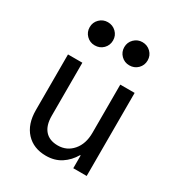

<svg xmlns="http://www.w3.org/2000/svg" viewBox="-187 -909 975 1048"><g transform="rotate(30 300.0 -384.5)"><path d="M257.5 16Q179 16 132.5 -34.2Q86 -84.5 86 -173V-523.5H176.5V-189Q176.5 -128.5 204.5 -96.8Q232.5 -65 285.5 -65Q342 -65 378.8 -107.5Q415.5 -150 415.5 -219.5V-523.5H506V0H421.5V-80.5H418Q392.5 -36.5 352.2 -10.2Q312 16 257.5 16ZM187 -639Q156.5 -639 135.2 -660.2Q114 -681.5 114 -712Q114 -742.5 135.5 -763.8Q157 -785 187 -785Q218 -785 239.5 -764Q261 -743 261 -712.2Q261 -681.5 239.8 -660.2Q218.5 -639 187 -639ZM405 -639Q374.5 -639 353.2 -660.2Q332 -681.5 332 -712Q332 -742.5 353.5 -763.8Q375 -785 405 -785Q436 -785 457.5 -764Q479 -743 479 -712.2Q479 -681.5 457.8 -660.2Q436.5 -639 405 -639Z"/></g></svg>

Font: Google Sans Code
Style: Regular
Weight: 400
Monospace: yes
Designer: Google Sans Code Authors
Foundry: Google LLC
Version: Version 6.000